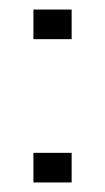

<svg xmlns="http://www.w3.org/2000/svg" viewBox="-20 -382 220 402"><path d="M50 -300V-362H130V-300ZM50 0V-62H130V0Z"/></svg>

Font: Big Shoulders Display SC Thin
Style: Regular
Weight: 100
Designer: Patric King
Foundry: XO Type Co
Version: Version 2.002